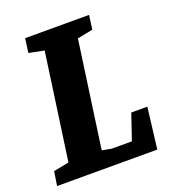

<svg xmlns="http://www.w3.org/2000/svg" viewBox="-135 -739 739 830"><g transform="rotate(-20 234.0 -324.0)"><path d="M-14 0 -4 -65 67 -79 136 -569 66 -583 75 -648H369L360 -583L289 -569L220 -79L263 -71H356L396 -189H470L447 0Z"/></g></svg>

Font: Faustina Light ExtraBold
Style: Italic
Weight: 800
Italic angle: -8°
Version: Version 1.200